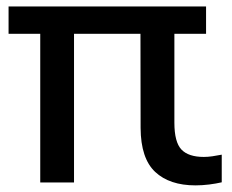

<svg xmlns="http://www.w3.org/2000/svg" viewBox="-20 -564 717 594"><path d="M585 9.5Q504.5 9.5 460 -32.2Q415.5 -74 415 -168L414.5 -496H519.5V-184.5Q519.5 -124.5 541.2 -101.5Q563 -78.5 610.5 -78.5Q623 -78.5 637 -80.5Q651 -82.5 666 -85.5V0Q649 4 627.2 6.8Q605.5 9.5 585 9.5ZM104.5 0.5V-496.5H209V0.5ZM6.5 -459.5V-544H617.5V-459.5Z"/></svg>

Font: Encode Sans SC Medium
Style: Regular
Weight: 500
Version: Version 3.002